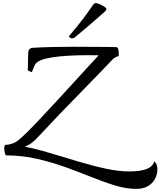

<svg xmlns="http://www.w3.org/2000/svg" viewBox="-20 -999 1030 1232"><path d="M990 88Q990 117 976 146Q962 175 931.5 194Q901 213 855 213Q790 213 717.5 191Q645 169 531 123L432 85Q321 44 221.5 21Q122 -2 19 -2Q15 -2 11 -18.5Q7 -35 7 -46Q7 -56 10 -63Q13 -70 17 -70Q38 -70 60 -78Q82 -86 95 -97Q134 -127 233.5 -232.5Q333 -338 488 -508Q515 -537 546.5 -572Q578 -607 613 -644Q592 -645 551 -645Q406 -645 315 -631Q224 -617 206 -586Q199 -574 193 -558Q187 -542 185 -537Q179 -537 170 -541.5Q161 -546 158 -549Q158 -563 159 -571L161 -659Q161 -673 168 -682Q175 -691 187 -692Q301 -699 452 -699L630 -698Q667 -697 723 -697Q737 -697 740 -678.5Q743 -660 742 -639Q719 -635 699 -614Q609 -519 522 -431Q339 -244 224 -120Q202 -96 182.5 -81.5Q163 -67 140 -58Q196 -47 254.5 -30.5Q313 -14 409 15Q459 31 484 38Q586 68 665 84.5Q744 101 809 101Q880 101 919.5 86Q959 71 970 37Q979 42 984.5 56Q990 70 990 88ZM443 -753Q431 -753 421 -765Q480 -835 509 -873Q538 -911 578 -969Q585 -979 594 -979Q608 -979 635.5 -964.5Q663 -950 663 -940Q663 -934 649 -921Q611 -887 551.5 -836Q492 -785 460 -759Q453 -753 443 -753Z"/></svg>

Font: Charmonman
Style: Bold
Weight: 700
Designer: Ekaluck Peanpanawate
Foundry: Cadson Demak Co.,Ltd.
Version: Version 1.000; ttfautohint (v1.6)